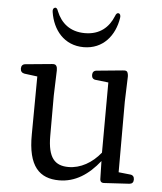

<svg xmlns="http://www.w3.org/2000/svg" viewBox="-56 -844 768 913"><g transform="rotate(5 328.0 -387.0)"><path d="M260 21C337 21 400 -21 453 -88L455 -4C455 10 462 16 475 15L595 8C607 7 614 0 614 -12V-15C614 -27 607 -35 595 -36L539 -42V-379L543 -499C543 -508 541 -516 538 -521C534 -527 527 -527 516 -526L392 -514C380 -513 373 -505 373 -493V-491C373 -479 380 -471 392 -470L453 -463L452 -128C411 -77 356 -46 299 -46C234 -46 200 -81 200 -186V-379L204 -499C204 -509 203 -515 199 -521C195 -527 188 -528 178 -527L52 -515C40 -514 33 -506 33 -494V-492C33 -480 40 -472 52 -470L114 -462L112 -186C110 -32 167 21 260 21ZM160 -774C173 -689 228 -620 321 -620C414 -620 469 -689 482 -774C484 -786 480 -793 474 -795C467 -797 461 -792 457 -780C435 -726 393 -687 321 -687C250 -687 207 -725 185 -779C181 -792 175 -797 169 -795C162 -793 158 -786 160 -774Z"/></g></svg>

Font: 寒蝉锦书宋 Text
Style: Regular
Weight: 400
Designer: 寒蝉锦书宋{Warren} 思源宋体{Ryoko NISHIZUKA 西塚涼子 (kana & ideographs); Frank Grießhammer (Latin, Greek & Cyrillic); Wenlong ZHANG 
Foundry: Adobe & ChillType
Version: Version 2.000;Glyphs 3.1.1 (3135)